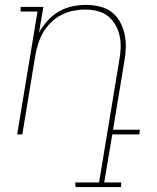

<svg xmlns="http://www.w3.org/2000/svg" viewBox="-20 -548 640 783"><path d="M474 215H288L287 196H384L466 -300Q471 -325 472 -351Q473 -377 468 -401Q463 -425 451 -446Q439 -467 420.5 -482Q402 -497 377.5 -503Q353 -509 327 -509Q303 -509 278 -504Q253 -499 230 -487Q207 -475 188 -456.5Q169 -438 156 -415.5Q143 -393 135.5 -369Q128 -345 124 -321L71 0H50L133 -501H64V-520H157L139 -415Q154 -441 174 -463.5Q194 -486 220 -501Q246 -516 274.5 -522Q303 -528 331 -528Q359 -528 386.5 -521.5Q414 -515 435 -499Q456 -483 469 -459.5Q482 -436 488 -409Q494 -382 493 -353.5Q492 -325 487 -297L441 -19H551L548 0H438L405 196H474Z"/></svg>

Font: Iosevka HT Thin Extended
Style: Italic
Weight: 100
Width: 7
Italic angle: -9°
Monospace: yes
Designer: Belleve Invis
Foundry: Belleve Invis
Version: Version 32.3.0; ttfautohint (v1.8.4)